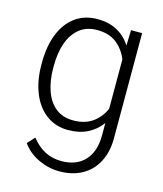

<svg xmlns="http://www.w3.org/2000/svg" viewBox="-112 -622 779 916"><g transform="rotate(15 277.5 -163.5)"><path d="M478.5 -528.3V-9.3Q478.5 58.6 452.4 108.4Q426.3 158.2 378.4 184.6Q330.6 210.9 266.6 210.9Q214.4 210.9 163.8 187.5Q113.3 164.1 82.5 120.6L115.2 85Q146.5 124 183.1 142.6Q219.7 161.1 263.2 161.1Q337.9 161.1 378.9 116.7Q419.9 72.3 419.9 -7.3V-68.8Q392.6 -31.2 351.6 -10.7Q310.5 9.8 255.9 9.8Q194.3 9.8 148.4 -24.2Q102.5 -58.1 77.9 -119.1Q53.2 -180.2 53.2 -258.8V-269Q53.2 -350.6 77.6 -411.4Q102.1 -472.2 147.9 -505.1Q193.8 -538.1 256.8 -538.1Q312.5 -538.1 353.5 -515.9Q394.5 -493.7 421.4 -452.1L423.8 -528.3ZM419.9 -138.7V-382.8Q401.4 -429.2 364.5 -458.3Q327.6 -487.3 268.1 -487.3Q216.3 -487.3 181.2 -459Q146 -430.7 128.9 -381.6Q111.8 -332.5 111.8 -269V-258.8Q111.8 -195.8 128.9 -146.5Q146 -97.2 180.7 -69.1Q215.3 -41 267.1 -41Q324.2 -41 361.8 -67.1Q399.4 -93.3 419.9 -138.7Z"/></g></svg>

Font: Heebo Light
Style: Regular
Weight: 300
Designer: Oded Ezer
Foundry: Meir Sadan
Version: Version 2.001; ttfautohint (v1.5.14-ce02) -l 8 -r 50 -G 200 